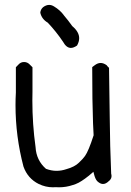

<svg xmlns="http://www.w3.org/2000/svg" viewBox="-20 -756 540 791"><path d="M306.2 -598.6Q306.2 -624.5 277.8 -648.4Q261.2 -671.9 242.7 -693.4Q242.7 -693.4 242.7 -693.8Q227.5 -714.4 202.6 -729.5Q192.4 -735.8 182.6 -735.8Q169.9 -735.8 157.2 -726.1Q147 -716.8 146 -703.6Q151.9 -677.2 176.8 -662.6Q211.4 -626 239.3 -584.5Q253.4 -558.6 272 -558.6Q283.2 -558.6 297.4 -568.4Q306.2 -584 306.2 -598.6ZM43.9 -323.2Q43.9 -194.3 76.7 -69.8Q94.2 -20.5 139.6 2Q168 15.6 197.8 15.6Q203.1 15.6 209 15.1Q216.8 15.6 223.6 15.6Q252.4 15.6 279.8 6.3Q292 2.9 304.2 -3.4Q328.6 -16.6 359.4 -43.5L364.7 -48.3L366.7 -41Q372.1 -18.1 380.9 -9.3Q393.1 2 404.3 2Q416.5 2 428.7 -10.3Q428.7 -10.3 431.6 -12.7Q439.5 -20.5 439.5 -30.8Q439.5 -35.2 438 -40.5Q433.1 -155.3 432.1 -270.5Q430.2 -374 429.2 -476.6Q423.8 -481 419.4 -487.3Q406.7 -496.6 394.5 -496.6Q382.3 -496.6 369.6 -486.8Q364.7 -483.4 359.9 -479.5Q359.9 -336.4 363.3 -248Q364.3 -223.6 365.7 -198.7Q344.7 -133.3 330.1 -113.3Q322.8 -102.5 305.2 -85.9Q287.6 -68.4 253.4 -59.1Q233.4 -52.2 212.6 -52.2Q191.9 -52.2 169.4 -60.5Q129.4 -95.7 126.5 -149.9Q113.3 -244.6 113.3 -341.8Q113.3 -359.9 113.8 -377.9V-479Q108.4 -484.9 102.5 -490.2Q92.8 -500.5 79.1 -500.5Q65.4 -500.5 56.2 -490.2Q48.3 -482.4 45.4 -479V-375Q43.9 -348.6 43.9 -323.2Z"/></svg>

Font: Bakudai
Style: Light
Weight: 300
Version: Version 1.48